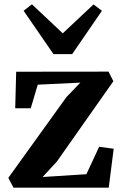

<svg xmlns="http://www.w3.org/2000/svg" viewBox="-20 -870 568 890"><path d="M352.5 -487 155 -477.5 122.5 -368H50.5L55 -537.5L483 -538L505.5 -493.5L243.5 -121L177.5 -49.5L380.5 -62.5L439.5 -189.5L507 -180.5L484 0H42.5L18.5 -45.5L288 -420ZM228 -619 89.5 -820 128 -850 271 -715.5 413.5 -849.5 452.5 -820 314.5 -619Z"/></svg>

Font: Merriweather 60pt
Style: Bold
Weight: 700
Version: Version 2.100